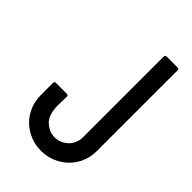

<svg xmlns="http://www.w3.org/2000/svg" viewBox="-227 -867 943 943"><g transform="rotate(45 244.5 -396.0)"><path d="M50 -292Q50 -302 60 -302H136Q146 -302 146 -292Q146 -271 145 -250.5Q144 -230 145.5 -210Q147 -190 153.5 -171.5Q160 -153 175 -137V-138Q189 -124 207 -116Q225 -108 245 -108Q265 -108 283 -116Q301 -124 315 -138V-137Q328 -151 335.5 -169Q343 -187 343 -207V-768Q343 -778 353 -778H429Q439 -778 439 -768V-207Q439 -166 424 -131Q409 -96 382.5 -70Q356 -44 320.5 -29Q285 -14 245 -14Q204 -14 168.5 -28.5Q133 -43 106.5 -69Q80 -95 65 -130.5Q50 -166 50 -207Z"/></g></svg>

Font: Kanalisirung
Style: Regular
Weight: 500
Designer: Peter Wiegel
Foundry: Peter Wiegel
Version: 1.000